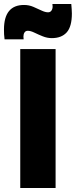

<svg xmlns="http://www.w3.org/2000/svg" viewBox="-65 -947 382 967"><path d="M37 0V-700H215V0ZM-42 -749Q-44 -762 -44.5 -774.5Q-45 -787 -45 -798Q-45 -922 56 -922Q81 -922 103 -912.5Q125 -903 144 -894Q163 -885 177 -885Q188 -885 194 -893.5Q200 -902 200 -914Q200 -922 199 -927H294Q295 -914 296 -902Q297 -890 297 -879Q297 -813 271 -784Q245 -755 196 -755Q173 -755 150.5 -764Q128 -773 108.5 -782.5Q89 -792 75 -792Q64 -792 58.5 -783.5Q53 -775 53 -763Q53 -754 54 -749Z"/></svg>

Font: Georama SemiCondensed ExtraBold
Style: Regular
Weight: 800
Width: 4
Designer: Jean-Baptiste Levee
Foundry: Production Type
Version: Version 1.000